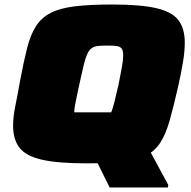

<svg xmlns="http://www.w3.org/2000/svg" viewBox="-20 -716 847 851"><path d="M466 115 301 -218H552L726 104L724 115ZM363 8Q237 8 166.5 -8Q96 -24 67 -60.5Q38 -97 38 -160Q38 -198 48 -246.5Q58 -295 69 -358Q85 -443 100 -502.5Q115 -562 139.5 -600Q164 -638 205 -659Q246 -680 312 -688Q378 -696 478 -696Q602 -696 672 -680Q742 -664 770.5 -627Q799 -590 799 -527Q799 -489 791 -440.5Q783 -392 769 -330Q749 -242 732 -182Q715 -122 691 -84.5Q667 -47 628 -27Q589 -7 525 0.5Q461 8 363 8ZM381 -174Q406 -174 423 -176Q440 -178 451 -186.5Q462 -195 470.5 -213Q479 -231 487 -263Q495 -295 506 -344Q515 -388 520.5 -419.5Q526 -451 526 -470Q526 -492 519 -501Q512 -510 496.5 -512Q481 -514 455 -514Q429 -514 412.5 -512Q396 -510 385 -501.5Q374 -493 366 -475Q358 -457 350.5 -425.5Q343 -394 332 -344Q326 -314 320.5 -289.5Q315 -265 312 -247Q309 -229 309 -215Q309 -196 316.5 -187Q324 -178 340 -176Q356 -174 381 -174Z"/></svg>

Font: Saira Expanded Black
Style: Italic
Weight: 900
Width: 7
Italic angle: -12°
Designer: Hector Gatti with collaboration of the Omnibus-Type team
Foundry: Omnibus-Type
Version: Version 1.101